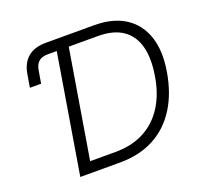

<svg xmlns="http://www.w3.org/2000/svg" viewBox="-126 -871 1063 1013"><g transform="rotate(-20 406.0 -364.0)"><path d="M69.3 -533.2 81.1 -603.5Q90.8 -664.6 127.9 -696Q165 -727.5 229.5 -727.5H278.8L268.6 -667H219.7Q185.5 -667 167.5 -651.6Q149.4 -636.2 144 -602.5L132.3 -533.2ZM381.8 0H195.8L205.6 -60.5H377.4Q471.2 -60.5 540 -97.2Q608.9 -133.8 652.1 -202.4Q695.3 -271 710.4 -365.7Q726.1 -459.5 708.7 -526.9Q691.4 -594.2 639.4 -630.6Q587.4 -667 499.5 -667H303.7L314 -727.5H500.5Q604.5 -727.5 672.9 -684.1Q741.2 -640.6 768.8 -559.6Q796.4 -478.5 777.3 -365.2Q758.3 -250.5 706.5 -168.7Q654.8 -86.9 573 -43.5Q491.2 0 381.8 0ZM346.2 -727.5 225.6 0H158.2L278.8 -727.5Z"/></g></svg>

Font: Inter 24pt Light
Style: Italic
Weight: 300
Italic angle: -9.3988°
Designer: Rasmus Andersson
Foundry: rsms
Version: Version 4.001;git-66647c0bb